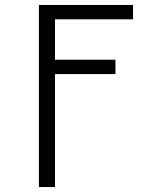

<svg xmlns="http://www.w3.org/2000/svg" viewBox="-20 -540 640 775"><path d="M137 215V-520H517V-462H202V-299H446V-241H202V215Z"/></svg>

Font: Iosevka Aile Light
Style: Regular
Weight: 300
Designer: Belleve Invis
Foundry: Belleve Invis
Version: Version 27.3.5; ttfautohint (v1.8.4)